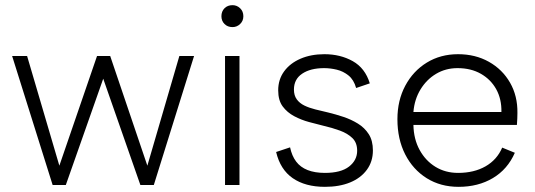

<svg xmlns="http://www.w3.org/2000/svg" viewBox="-20 -717 2073 744"><path d="M235 0H184L27 -500H85L210 -75L356 -500H407L551 -75L675 -500H732L576 0H524L380 -412Z M852 -500H908V0H852ZM881 -612Q862 -612 850 -624Q838 -636 838 -654Q838 -673 850 -685Q862 -697 881 -697Q898 -697 910.5 -685Q923 -673 923 -654Q923 -636 910.5 -624Q898 -612 881 -612Z M1104 -146Q1111 -113 1127.5 -91Q1144 -69 1172 -58Q1200 -47 1239 -47Q1301 -47 1332.5 -71.5Q1364 -96 1364 -133Q1364 -164 1345.5 -182Q1327 -200 1297 -211Q1267 -222 1232 -230Q1208 -236 1178 -244Q1148 -252 1120.5 -266.5Q1093 -281 1075.5 -304.5Q1058 -328 1058 -367Q1058 -409 1081 -440.5Q1104 -472 1144.5 -489.5Q1185 -507 1237 -507Q1299 -507 1347 -480Q1395 -453 1413 -394L1360 -376Q1351 -408 1330.5 -424.5Q1310 -441 1285 -447Q1260 -453 1236 -453Q1183 -453 1151 -431.5Q1119 -410 1119 -370Q1119 -347 1130 -332Q1141 -317 1159.5 -308Q1178 -299 1202 -293Q1226 -287 1252 -281Q1281 -274 1311 -264Q1341 -254 1367 -238Q1393 -222 1409 -197Q1425 -172 1425 -134Q1425 -91 1401.5 -59Q1378 -27 1336.5 -10Q1295 7 1239 7Q1163 7 1114.5 -26.5Q1066 -60 1050 -128Z M1757 7Q1687 7 1633.5 -26.5Q1580 -60 1550 -119Q1520 -178 1520 -255Q1520 -328 1550.5 -385Q1581 -442 1634 -474.5Q1687 -507 1755 -507Q1822 -507 1874.5 -477.5Q1927 -448 1956.5 -396.5Q1986 -345 1985 -279Q1985 -269 1984.5 -257.5Q1984 -246 1983 -233H1582Q1583 -178 1606 -136Q1629 -94 1667.5 -70.5Q1706 -47 1755 -47Q1817 -47 1861.5 -72.5Q1906 -98 1926 -145L1975 -125Q1947 -61 1890 -27Q1833 7 1757 7ZM1923 -283Q1924 -333 1903 -371Q1882 -409 1843.5 -431Q1805 -453 1753 -453Q1707 -453 1670 -431Q1633 -409 1609.5 -370.5Q1586 -332 1582 -283Z"/></svg>

Font: Albert Sans Light
Style: Regular
Weight: 300
Designer: Andreas Rasmussen
Foundry: a.Foundry
Version: Version 1.025